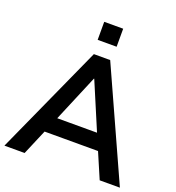

<svg xmlns="http://www.w3.org/2000/svg" viewBox="-159 -1035 1062 1161"><g transform="rotate(20 372.0 -455.0)"><path d="M1 0 320 -705H425L744 0H614L529 -198L583 -163H161L215 -198L131 0ZM371 -566 231 -233 205 -265H539L514 -233L373 -566ZM312 -794V-910H434V-794Z"/></g></svg>

Font: Nunito Sans 12pt ExtraLight
Style: Regular
Weight: 200
Version: Version 3.101;gftools[0.9.27]